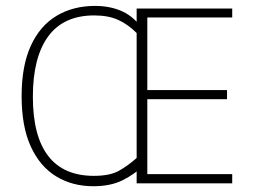

<svg xmlns="http://www.w3.org/2000/svg" viewBox="-20 -636 898 666"><path d="M303.5 10Q231 10 174.8 -24.2Q118.5 -58.5 86.8 -127.8Q55 -197 55 -302.5Q55 -407.5 86.8 -477Q118.5 -546.5 176 -581Q233.5 -615.5 309.5 -615.5Q363.5 -615.5 405.5 -596Q447.5 -576.5 480.5 -527.5L454 -521.5Q423.5 -552 389.5 -567.2Q355.5 -582.5 307 -582.5Q200.5 -582.5 147.2 -509.8Q94 -437 94 -300.5Q94 -164 147.2 -95Q200.5 -26 305.5 -26Q360.5 -26 391.8 -43.2Q423 -60.5 454 -88L480.5 -64Q447.5 -32 405.8 -11Q364 10 303.5 10ZM454 0V-606.5H785.5V-575.5H482.5L491 -584V-315L482.5 -323.5H767.5V-292H482.5L491 -300.5V-23.5L482.5 -32H785.5V0Z"/></svg>

Font: Karla ExtraLight
Style: Regular
Weight: 250
Designer: Jonathan Pinhorn
Version: Version 2.004;gftools[0.9.33]